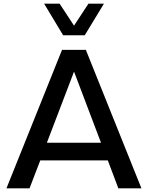

<svg xmlns="http://www.w3.org/2000/svg" viewBox="-20 -1020 802 1040"><path d="M439 -829H322L219 -1000H303L381 -881L459 -1000H543ZM621 0 564 -151H198L140 0H15L316 -750H445L746 0ZM234 -247H527L381 -632Z"/></svg>

Font: Orkney Medium
Style: Regular
Weight: 500
Designer: Samuel Oakes and Alfredo Marco Pradil
Foundry: Alfredo Marco Pradil
Version: 1.0; ttfautohint (v1.5)